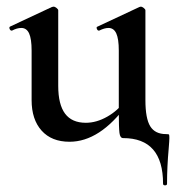

<svg xmlns="http://www.w3.org/2000/svg" viewBox="-20 -415 539 577"><path d="M75 -114V-263Q75 -298 67.5 -314.5Q60 -331 44 -331Q31 -331 16 -323H15Q11 -323 9 -328Q7 -333 10 -335L136 -394L141 -395Q145 -395 150 -391Q155 -387 155 -384V-157Q155 -101 175.5 -73.5Q196 -46 238 -46Q270 -46 302.5 -64.5Q335 -83 356 -113L362 -101Q280 11 189 11Q135 11 105 -22.5Q75 -56 75 -114ZM350 0Q341 0 339 -15.5Q337 -31 337 -80V-263Q337 -298 329.5 -314.5Q322 -331 306 -331Q294 -331 278 -323H277Q273 -323 271 -328.5Q269 -334 273 -335L399 -394L403 -395Q407 -395 412 -391Q417 -387 417 -384V-114Q417 -59 431.5 -35.5Q446 -12 479 -12Q487 -12 488 -10.5Q489 -9 489 0Q489 7 487 31Q482 86 482 137Q482 142 476 142Q470 142 470 137Q470 0 350 0Z"/></svg>

Font: Cormorant Infant SemiBold
Style: Regular
Weight: 600
Designer: Christian Thalmann (Catharsis Fonts)
Foundry: Catharsis Fonts
Version: Version 4.000